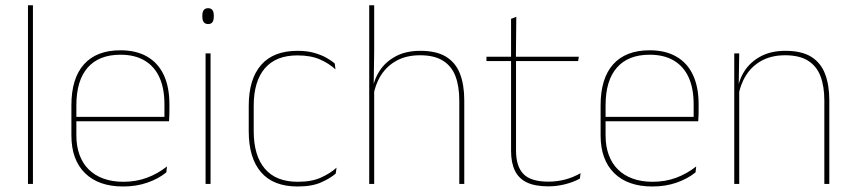

<svg xmlns="http://www.w3.org/2000/svg" viewBox="-20 -684 3178 714"><path d="M102.5 0H84V-664.5H102.5Z M438 9.5Q346.5 9.5 296 -40.2Q245.5 -90 245.5 -180.5V-292.5Q245.5 -392.5 292.2 -444.8Q339 -497 428 -497Q486.5 -497 527.2 -473.5Q568 -450 589 -405.2Q610 -360.5 610 -296.5V-279.5Q610 -268.5 609.8 -257.5Q609.5 -246.5 608.5 -233H591.5Q591.5 -250.5 591.5 -266.5Q591.5 -282.5 591.5 -296Q591.5 -355.5 572.8 -396.5Q554 -437.5 517.5 -459Q481 -480.5 428 -480.5Q348 -480.5 306 -432.5Q264 -384.5 264 -292.5V-243.5V-239.5V-181Q264 -140 275.8 -108Q287.5 -76 310 -53.8Q332.5 -31.5 365 -19.8Q397.5 -8 438.5 -8Q486 -8 526 -22.8Q566 -37.5 601 -65L598.5 -43Q569 -19 528 -4.8Q487 9.5 438 9.5ZM602 -233H254V-249.5H602Z M763 0H744.5V-485.5H763ZM754 -594.5Q743.5 -594.5 738 -601.2Q732.5 -608 732.5 -622V-626.5Q732.5 -640 738 -646.8Q743.5 -653.5 754 -653.5Q764.5 -653.5 769.8 -646.8Q775 -640 775 -626.5V-622Q775 -608 769.8 -601.2Q764.5 -594.5 754 -594.5Z M1086.5 9.5Q996.5 9.5 950.8 -43.5Q905 -96.5 905 -196V-290.5Q905 -389.5 950.8 -442.2Q996.5 -495 1086.5 -495Q1121.5 -495 1148 -487.5Q1174.5 -480 1193.8 -469.2Q1213 -458.5 1225 -447.5L1227.5 -426Q1204.5 -447.5 1170.2 -462.8Q1136 -478 1086 -478Q1006 -478 964.8 -429.8Q923.5 -381.5 923.5 -290.5V-196.5Q923.5 -105.5 964.8 -56.8Q1006 -8 1087.5 -8Q1139.5 -8 1174 -23.8Q1208.5 -39.5 1231.5 -60.5L1228.5 -38.5Q1209 -21.5 1174.8 -6Q1140.5 9.5 1086.5 9.5Z M1706.5 0H1688V-310Q1688 -363 1673.8 -400.5Q1659.5 -438 1627.5 -458.2Q1595.5 -478.5 1542 -478.5Q1492 -478.5 1455.5 -458.8Q1419 -439 1397 -404.5Q1375 -370 1368 -325.5L1357 -344H1364.5Q1369 -385 1390.8 -419.2Q1412.5 -453.5 1450.8 -474.2Q1489 -495 1543 -495Q1603.5 -495 1639.2 -472.8Q1675 -450.5 1690.8 -409.2Q1706.5 -368 1706.5 -311ZM1371.5 0H1353V-664.5H1371.5V-495.5L1369.5 -357L1371.5 -354Z M2019 9Q1970.5 9 1940 -5.2Q1909.5 -19.5 1895 -49Q1880.5 -78.5 1880.5 -123V-462.5H1899V-124.5Q1899 -65.5 1926.5 -37Q1954 -8.5 2019.5 -8.5Q2050.5 -8.5 2080.8 -16.2Q2111 -24 2139 -40L2136.5 -20Q2113.5 -7 2082.2 1Q2051 9 2019 9ZM2130 -457H1789V-473H2132.5ZM1898.5 -468H1880.5V-614L1900 -621.5Z M2406 9.5Q2314.5 9.5 2264 -40.2Q2213.5 -90 2213.5 -180.5V-292.5Q2213.5 -392.5 2260.2 -444.8Q2307 -497 2396 -497Q2454.5 -497 2495.2 -473.5Q2536 -450 2557 -405.2Q2578 -360.5 2578 -296.5V-279.5Q2578 -268.5 2577.8 -257.5Q2577.5 -246.5 2576.5 -233H2559.5Q2559.5 -250.5 2559.5 -266.5Q2559.5 -282.5 2559.5 -296Q2559.5 -355.5 2540.8 -396.5Q2522 -437.5 2485.5 -459Q2449 -480.5 2396 -480.5Q2316 -480.5 2274 -432.5Q2232 -384.5 2232 -292.5V-243.5V-239.5V-181Q2232 -140 2243.8 -108Q2255.5 -76 2278 -53.8Q2300.5 -31.5 2333 -19.8Q2365.5 -8 2406.5 -8Q2454 -8 2494 -22.8Q2534 -37.5 2569 -65L2566.5 -43Q2537 -19 2496 -4.8Q2455 9.5 2406 9.5ZM2570 -233H2222V-249.5H2570Z M3064 0H3045.5V-310Q3045.5 -363 3031.2 -400.5Q3017 -438 2985 -458.2Q2953 -478.5 2899.5 -478.5Q2850 -478.5 2813.2 -458.8Q2776.5 -439 2754.5 -404.2Q2732.5 -369.5 2725.5 -325L2716.5 -344H2722Q2726.5 -385 2748.2 -419.2Q2770 -453.5 2808.5 -474.2Q2847 -495 2900.5 -495Q2961 -495 2996.8 -472.8Q3032.5 -450.5 3048.2 -409.2Q3064 -368 3064 -311ZM2729 0H2710.5V-485.5H2729L2727 -358.5H2729Z"/></svg>

Font: Anek Devanagari Thin
Style: Regular
Weight: 250
Designer: Kailash Malviya (Devanagari) & Yesha Goshar (Latin)
Foundry: Ek Type
Version: Version 1.003